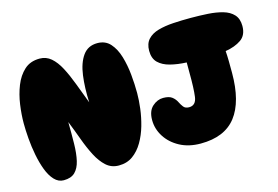

<svg xmlns="http://www.w3.org/2000/svg" viewBox="-91 -892 1568 1084"><g transform="rotate(-15 692.5 -350.0)"><path d="M161 0Q130 0 106.5 -25Q83 -50 67.5 -91Q52 -132 42.5 -181Q33 -230 29 -279.5Q25 -329 25 -369Q25 -420 33 -477Q41 -534 61 -584.5Q81 -635 116 -667Q151 -699 206 -699Q244 -699 272.5 -674.5Q301 -650 324 -606.5Q347 -563 368 -507Q389 -451 413 -388Q409 -474 418.5 -544.5Q428 -615 458 -657Q488 -699 543 -699Q590 -699 618.5 -667Q647 -635 662 -584.5Q677 -534 682.5 -477Q688 -420 688 -369Q688 -328 682 -279Q676 -230 662 -181Q648 -132 624 -91Q600 -50 565.5 -25Q531 0 483 0Q440 0 409.5 -27.5Q379 -55 355.5 -100.5Q332 -146 312 -201Q292 -256 270 -311Q271 -242 270 -184.5Q269 -127 259.5 -86Q250 -45 227 -22.5Q204 0 161 0ZM962 0Q892 0 840 -28Q788 -56 759 -101.5Q730 -147 730 -199Q730 -252 759 -278Q788 -304 822 -304Q857 -304 874 -290.5Q891 -277 899.5 -259.5Q908 -242 918.5 -228.5Q929 -215 951 -215Q991 -215 997.5 -263Q1004 -311 1003 -402Q1003 -436 1003 -463Q951 -465 908 -476Q865 -487 840 -511.5Q815 -536 815 -581Q815 -623 837.5 -647.5Q860 -672 899 -683Q938 -694 987 -697Q1036 -700 1088 -700Q1141 -700 1189.5 -697Q1238 -694 1276.5 -683Q1315 -672 1337.5 -647.5Q1360 -623 1360 -581Q1360 -527 1324 -502Q1288 -477 1232 -468Q1234 -442 1234.5 -410Q1235 -378 1235 -340Q1235 -172 1168.5 -86Q1102 0 962 0Z"/></g></svg>

Font: Cherry Bomb One
Style: Regular
Weight: 400
Designer: satsuyako
Foundry: satsuyako
Version: Version 4.100; ttfautohint (v1.8.3)